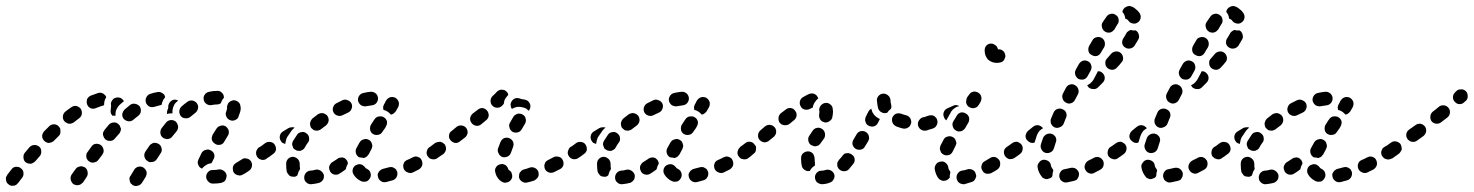

<svg xmlns="http://www.w3.org/2000/svg" viewBox="-36 -583 4898 638"><path d="M451 -12Q450 -16 447 -20Q444 -24 441 -26Q433 -31 424 -29Q415 -27 410 -19L398 1Q395 4 394 9Q394 13 395 18Q396 22 398 26Q401 29 405 32Q413 37 422 34Q431 32 436 24L448 5Q450 1 451 -3Q452 -8 451 -12ZM42 -9Q41 -19 33 -24Q30 -27 26 -28Q21 -29 17 -29Q12 -28 8 -26Q5 -24 2 -20Q-5 -11 -12 -2Q-12 -2 -12 -1Q-18 6 -16 15Q-15 25 -7 30Q-4 33 1 34Q5 35 9 34Q14 34 18 31Q21 29 24 25Q24 25 25 24Q31 16 38 7Q43 0 42 -9ZM246 -27Q242 -29 238 -30Q234 -31 229 -30Q225 -29 221 -27Q217 -24 215 -21L202 -3Q197 5 199 14Q201 23 208 29Q212 31 216 32Q221 33 225 32Q230 31 233 29Q237 26 240 23L252 5Q257 -3 255 -12Q254 -21 246 -27ZM706 22Q710 20 713 16Q715 12 716 8Q717 4 717 -1Q715 -10 708 -15Q700 -21 691 -20Q682 -18 673 -18H672Q667 -18 663 -17Q659 -15 656 -12Q653 -9 651 -5Q649 0 649 4Q649 13 656 20Q662 27 671 27H673Q686 27 698 25Q702 24 706 22ZM798 -47Q796 -50 792 -53Q788 -56 784 -56Q780 -57 775 -57Q771 -56 767 -53Q757 -47 749 -42Q745 -40 742 -36Q739 -33 738 -28Q737 -24 738 -19Q738 -15 740 -11Q745 -3 754 -1Q763 2 771 -3Q781 -8 792 -16Q799 -21 801 -30Q803 -39 798 -47ZM623 -52Q627 -61 634 -75Q639 -83 648 -85Q657 -88 665 -83Q673 -79 676 -70Q678 -61 673 -53Q670 -46 667 -41Q661 -40 655 -38Q647 -34 640 -28Q637 -25 635 -22Q635 -22 635 -22Q635 -22 635 -23Q626 -26 623 -35Q619 -43 623 -52ZM94 -96Q90 -99 86 -100Q82 -102 77 -101Q73 -101 69 -99Q65 -97 62 -94Q54 -85 47 -76Q41 -69 42 -60Q42 -50 49 -44Q53 -41 57 -40Q61 -39 66 -39Q70 -39 74 -42Q78 -44 81 -47Q89 -56 96 -64Q102 -71 101 -81Q101 -90 94 -96ZM308 -86Q307 -91 305 -94Q303 -98 299 -101Q292 -106 282 -105Q273 -104 268 -96Q261 -87 255 -78Q252 -75 251 -70Q250 -66 251 -61Q251 -57 254 -53Q256 -49 260 -47Q263 -44 268 -43Q272 -42 276 -43Q281 -44 285 -46Q288 -48 291 -52Q298 -61 304 -69Q306 -73 308 -77Q309 -82 308 -86ZM491 -105Q487 -107 483 -108Q478 -109 474 -108Q470 -107 466 -104Q462 -102 460 -98L447 -79Q442 -71 444 -62Q446 -53 454 -48Q458 -45 462 -44Q466 -44 471 -45Q475 -45 479 -48Q483 -51 485 -54L498 -74Q503 -81 501 -90Q499 -100 491 -105ZM859 -90Q857 -94 853 -96Q849 -98 845 -99Q840 -100 836 -99Q832 -98 828 -95L824 -93Q817 -87 815 -78Q814 -69 819 -61Q822 -58 825 -55Q829 -53 833 -52Q838 -51 842 -52Q847 -53 850 -56L854 -59Q862 -64 863 -73Q865 -82 859 -90ZM668 -119Q669 -114 672 -111Q675 -107 679 -105Q686 -100 696 -102Q705 -104 709 -112L721 -132Q724 -136 724 -140Q725 -144 724 -149Q723 -153 720 -157Q718 -160 714 -163Q706 -168 697 -165Q688 -163 683 -155L671 -136Q669 -132 668 -127Q667 -123 668 -119ZM165 -147Q165 -151 164 -156Q162 -160 159 -163Q153 -170 143 -170Q134 -170 127 -163Q119 -155 111 -147Q107 -143 106 -139Q104 -135 104 -131Q104 -126 106 -122Q108 -118 111 -115Q114 -112 118 -110Q122 -108 127 -108Q131 -109 135 -110Q140 -112 143 -115Q151 -123 159 -131Q162 -134 164 -138Q165 -143 165 -147ZM366 -155Q365 -159 363 -163Q362 -167 358 -170Q351 -177 342 -176Q333 -176 326 -169Q319 -161 312 -152Q309 -148 307 -144Q306 -140 306 -135Q307 -131 309 -127Q311 -123 314 -120Q321 -114 331 -115Q340 -115 346 -123Q353 -131 360 -139Q363 -142 364 -146Q366 -150 366 -155ZM556 -164Q555 -168 553 -172Q551 -176 548 -179Q540 -185 531 -184Q522 -183 516 -176Q509 -167 501 -157Q496 -150 497 -140Q498 -131 506 -125Q509 -123 513 -122Q518 -120 522 -121Q527 -122 531 -124Q534 -126 537 -130Q544 -139 551 -147Q554 -151 555 -155Q556 -159 556 -164ZM232 -222Q226 -229 217 -231Q208 -232 200 -226Q191 -220 181 -212Q174 -206 173 -197Q172 -187 178 -180Q181 -177 185 -175Q189 -172 193 -172Q198 -171 202 -173Q206 -174 210 -177Q219 -184 227 -190Q235 -196 236 -205Q237 -214 232 -222ZM428 -230Q425 -233 421 -235Q417 -238 413 -238Q408 -239 404 -238Q400 -237 396 -234Q387 -227 378 -219Q375 -216 373 -212Q371 -208 370 -204Q370 -200 371 -195Q373 -191 375 -188Q382 -181 391 -180Q400 -179 407 -185Q415 -192 423 -198Q431 -204 432 -213Q433 -222 428 -230ZM716 -213Q712 -205 716 -196Q720 -187 728 -184Q732 -182 737 -182Q741 -182 745 -184Q750 -186 753 -189Q756 -192 757 -197Q760 -204 762 -211Q764 -218 764 -225Q764 -227 763 -229Q763 -238 756 -244Q749 -250 739 -250Q735 -249 731 -247Q727 -245 724 -242Q721 -239 720 -234Q718 -230 718 -226Q719 -225 719 -225Q719 -223 718 -220Q717 -217 716 -213ZM622 -223Q623 -227 622 -232Q621 -236 618 -240Q613 -247 603 -249Q594 -250 587 -245Q577 -238 567 -229Q564 -226 562 -222Q560 -218 560 -214Q559 -209 561 -205Q562 -201 565 -197Q571 -190 580 -190Q590 -189 597 -195Q605 -202 613 -208Q617 -211 619 -215Q621 -218 622 -223ZM332 -208Q331 -214 332 -219Q333 -225 333 -229Q333 -231 333 -233Q332 -238 333 -242Q334 -246 337 -250Q340 -254 343 -256Q347 -258 352 -259Q359 -260 366 -257Q372 -253 376 -247Q370 -242 363 -236Q357 -231 353 -223Q348 -215 348 -206Q347 -202 348 -198Q344 -199 341 -199Q339 -198 338 -198Q334 -202 332 -208ZM519 -210Q519 -213 520 -216Q522 -221 523 -224Q523 -225 523 -226Q523 -226 523 -227Q523 -227 523 -228Q523 -237 529 -244Q535 -251 544 -252Q547 -252 550 -251Q553 -251 556 -249Q554 -248 553 -246Q546 -241 542 -233Q538 -225 537 -215Q537 -211 537 -206Q533 -207 529 -206Q524 -206 519 -204Q519 -207 519 -210ZM290 -274Q278 -270 265 -265Q261 -263 258 -260Q255 -257 253 -253Q252 -248 252 -244Q252 -240 254 -235Q257 -227 266 -223Q275 -220 283 -224Q293 -228 302 -231Q304 -231 307 -232Q309 -234 310 -235Q310 -241 311 -246Q313 -254 317 -260Q316 -264 313 -267Q310 -270 307 -272Q303 -274 298 -275Q294 -275 290 -274ZM513 -260Q512 -264 510 -268Q508 -271 504 -273Q500 -276 496 -277Q492 -278 487 -277Q475 -275 463 -271Q454 -268 450 -259Q446 -251 449 -242Q450 -238 453 -235Q456 -231 460 -229Q464 -227 469 -227Q473 -227 477 -228Q486 -231 495 -233Q497 -233 498 -234Q500 -234 501 -235Q502 -239 503 -243Q506 -252 512 -259Q512 -259 513 -260ZM708 -258Q708 -259 708 -259Q708 -259 708 -260Q708 -269 701 -275Q695 -282 685 -281Q672 -281 659 -278Q649 -276 644 -268Q639 -261 641 -251Q643 -242 651 -237Q659 -232 668 -234Q677 -236 687 -236Q690 -237 692 -237Q695 -238 698 -240Q698 -240 698 -241Q701 -250 707 -257Q708 -258 708 -258Z M1037 15Q1040 11 1040 6Q1041 2 1040 -2Q1037 -11 1029 -16Q1021 -21 1012 -19Q1003 -16 995 -16Q986 -15 980 -8Q974 0 975 9Q975 13 977 17Q979 21 983 24Q986 27 990 28Q995 30 999 29Q1011 28 1023 25Q1028 24 1031 21Q1035 18 1037 15ZM1284 -12Q1282 -16 1280 -20Q1277 -23 1273 -25Q1269 -28 1264 -28Q1260 -28 1256 -27Q1246 -24 1237 -22Q1232 -21 1229 -18Q1225 -16 1223 -12Q1220 -8 1219 -4Q1219 1 1220 5Q1222 14 1230 19Q1237 24 1247 22Q1257 19 1269 16Q1278 13 1282 5Q1286 -3 1284 -12ZM1173 21Q1177 21 1182 20Q1186 18 1189 15Q1192 12 1194 8Q1198 0 1195 -9Q1192 -18 1183 -22Q1179 -24 1177 -27Q1175 -30 1171 -33Q1167 -36 1163 -37Q1159 -38 1154 -37Q1150 -36 1146 -34Q1138 -29 1136 -20Q1134 -11 1139 -3Q1143 4 1150 10Q1157 16 1164 19Q1169 21 1173 21ZM928 2Q924 0 922 -4Q919 -7 917 -12Q915 -22 915 -34Q915 -37 915 -40Q915 -49 922 -56Q929 -62 938 -62Q947 -61 954 -54Q960 -47 960 -38Q960 -36 960 -34Q960 -28 961 -24Q961 -23 961 -22Q961 -22 961 -21Q956 -14 954 -6Q953 -3 952 0Q951 1 949 2Q947 3 945 4Q941 5 937 4Q932 4 928 2ZM1075 -3Q1066 -5 1061 -13Q1059 -17 1058 -21Q1057 -26 1058 -30Q1059 -34 1062 -38Q1064 -42 1068 -44Q1076 -49 1085 -55Q1088 -58 1093 -59Q1097 -60 1101 -60Q1106 -59 1110 -57Q1113 -54 1116 -51Q1118 -48 1119 -45Q1120 -42 1120 -39Q1116 -33 1114 -25Q1114 -23 1113 -21Q1113 -20 1112 -20Q1112 -20 1111 -19Q1102 -12 1092 -6Q1085 -1 1075 -3ZM1365 -51Q1363 -55 1360 -58Q1356 -60 1352 -62Q1348 -63 1343 -63Q1339 -62 1335 -60Q1326 -55 1316 -51Q1312 -49 1309 -46Q1306 -43 1305 -38Q1303 -34 1304 -30Q1304 -25 1306 -21Q1310 -13 1319 -10Q1327 -6 1336 -10Q1346 -15 1356 -20Q1364 -25 1367 -34Q1369 -42 1365 -51ZM1428 -73Q1429 -78 1428 -82Q1427 -86 1424 -90Q1419 -98 1410 -99Q1401 -101 1393 -95L1391 -94Q1388 -92 1385 -88Q1383 -84 1382 -80Q1381 -75 1382 -71Q1383 -66 1386 -63Q1391 -55 1400 -54Q1409 -52 1417 -57L1419 -59Q1423 -61 1425 -65Q1427 -69 1428 -73ZM859 -62 871 -71Q879 -76 881 -85Q882 -94 877 -102Q872 -110 863 -111Q854 -113 846 -108L834 -99L828 -95Q821 -90 819 -81Q817 -72 823 -64Q825 -60 829 -58Q833 -56 837 -55Q841 -54 846 -55Q850 -56 854 -59ZM1148 -90Q1153 -99 1159 -110Q1164 -118 1173 -120Q1182 -123 1190 -118Q1194 -116 1197 -112Q1199 -109 1200 -104Q1202 -100 1201 -96Q1200 -91 1198 -87Q1193 -78 1189 -70Q1186 -66 1183 -63Q1180 -60 1175 -59Q1174 -58 1173 -58Q1172 -58 1171 -58Q1170 -58 1168 -59Q1163 -60 1159 -60Q1159 -60 1158 -60Q1158 -60 1158 -60Q1150 -64 1147 -73Q1144 -82 1148 -90ZM936 -98Q937 -94 939 -90Q942 -87 946 -85Q950 -82 954 -82Q959 -81 963 -82Q967 -84 971 -86Q975 -89 977 -93Q981 -101 987 -109Q990 -112 991 -117Q992 -121 991 -125Q991 -130 988 -134Q986 -137 982 -140Q975 -146 966 -144Q956 -143 951 -135Q944 -125 938 -115Q936 -112 935 -107Q934 -103 936 -98ZM933 -160Q927 -160 922 -157L904 -146Q896 -141 894 -132Q892 -123 897 -115Q899 -111 903 -108Q907 -106 911 -105Q911 -105 912 -105Q912 -105 912 -105Q912 -108 913 -111Q914 -119 918 -127Q925 -138 933 -149Q937 -154 943 -159Q938 -161 933 -160ZM1206 -183 1197 -169Q1194 -165 1194 -161Q1193 -157 1194 -152Q1194 -148 1197 -144Q1199 -140 1203 -138Q1211 -133 1220 -135Q1229 -136 1234 -144L1244 -158L1246 -162Q1251 -170 1250 -179Q1248 -188 1240 -193Q1236 -196 1232 -196Q1227 -197 1223 -196Q1219 -196 1215 -193Q1211 -191 1209 -187ZM994 -173Q994 -169 995 -165Q996 -160 999 -157Q1002 -154 1006 -151Q1010 -149 1015 -149Q1019 -148 1023 -150Q1028 -151 1031 -154Q1039 -160 1047 -166Q1054 -172 1056 -181Q1057 -190 1052 -198Q1046 -205 1037 -207Q1028 -208 1020 -203Q1011 -196 1002 -189Q999 -186 997 -182Q995 -178 994 -173ZM1072 -210Q1076 -202 1085 -199Q1094 -196 1102 -200Q1112 -205 1121 -209Q1129 -213 1132 -221Q1136 -230 1132 -239Q1128 -247 1119 -250Q1111 -254 1102 -250Q1092 -245 1082 -240Q1074 -236 1071 -227Q1068 -218 1072 -210ZM1244 -243Q1244 -244 1244 -244L1247 -249Q1252 -257 1261 -260Q1270 -262 1278 -258Q1286 -253 1289 -244Q1291 -235 1287 -227Q1283 -220 1279 -213Q1276 -209 1272 -206Q1268 -203 1263 -202Q1258 -208 1252 -212Q1246 -216 1238 -218Q1237 -223 1237 -227Q1238 -232 1240 -236Q1242 -240 1244 -243Q1244 -243 1244 -243ZM1154 -247Q1155 -243 1158 -239Q1161 -235 1164 -233Q1168 -231 1173 -230Q1177 -229 1181 -230Q1191 -232 1200 -233Q1209 -234 1215 -241Q1221 -249 1220 -258Q1219 -267 1212 -273Q1204 -279 1195 -278Q1184 -277 1171 -274Q1162 -272 1157 -264Q1152 -256 1154 -247Z M1752 5Q1754 1 1754 -3Q1754 -8 1753 -12Q1750 -21 1741 -25Q1733 -29 1724 -26Q1714 -22 1705 -20Q1701 -19 1697 -16Q1694 -13 1691 -9Q1689 -6 1689 -1Q1688 3 1689 8Q1692 17 1700 21Q1708 26 1717 23Q1727 21 1739 17Q1743 15 1746 12Q1750 9 1752 5ZM1632 21Q1623 16 1618 8Q1612 0 1610 -10Q1607 -19 1612 -27Q1617 -35 1626 -37Q1630 -38 1635 -38Q1639 -37 1643 -35Q1647 -32 1649 -29Q1652 -25 1653 -21Q1654 -19 1654 -19Q1655 -18 1655 -18Q1660 -15 1663 -11Q1665 -6 1666 -1Q1666 2 1666 4Q1666 7 1665 9Q1664 11 1663 13Q1658 21 1649 23Q1640 26 1632 21ZM1834 -51Q1832 -55 1829 -58Q1825 -61 1821 -62Q1817 -63 1812 -63Q1808 -63 1804 -61Q1795 -56 1785 -51Q1781 -49 1778 -46Q1775 -43 1774 -38Q1772 -34 1773 -30Q1773 -25 1775 -21Q1779 -13 1788 -10Q1796 -7 1805 -11Q1815 -16 1825 -21Q1833 -25 1836 -34Q1838 -43 1834 -51ZM1896 -73Q1897 -78 1896 -82Q1895 -86 1892 -90Q1887 -98 1878 -99Q1869 -101 1861 -95H1860Q1856 -92 1854 -88Q1852 -84 1851 -80Q1850 -76 1851 -71Q1852 -67 1855 -63Q1860 -56 1869 -54Q1879 -53 1886 -58L1887 -59Q1891 -61 1893 -65Q1895 -69 1896 -73ZM1442 -103Q1439 -106 1435 -109Q1431 -111 1427 -112Q1423 -112 1418 -111Q1414 -110 1410 -108Q1401 -101 1393 -95Q1386 -90 1384 -81Q1382 -72 1388 -64Q1390 -60 1394 -58Q1398 -56 1402 -55Q1406 -54 1411 -55Q1415 -56 1419 -59Q1427 -64 1437 -71Q1444 -77 1446 -86Q1447 -95 1442 -103ZM1634 -61Q1642 -59 1651 -63Q1659 -67 1662 -76Q1665 -85 1669 -95Q1672 -103 1669 -112Q1665 -120 1656 -124Q1648 -127 1639 -124Q1631 -120 1627 -111Q1623 -100 1619 -90Q1616 -81 1621 -73Q1625 -64 1634 -61ZM1518 -141Q1518 -146 1517 -150Q1516 -154 1513 -158Q1507 -165 1498 -166Q1489 -167 1482 -162L1465 -148Q1457 -143 1456 -133Q1455 -124 1461 -117Q1467 -110 1476 -108Q1485 -107 1492 -113L1509 -126Q1513 -129 1515 -133Q1517 -137 1518 -141ZM1667 -145Q1675 -141 1684 -143Q1693 -145 1698 -154Q1703 -162 1708 -171Q1713 -179 1711 -188Q1709 -198 1701 -202Q1697 -205 1693 -205Q1688 -206 1684 -205Q1680 -204 1676 -201Q1672 -199 1670 -195Q1664 -185 1659 -176Q1654 -168 1657 -159Q1659 -150 1667 -145ZM1582 -216Q1576 -223 1567 -224Q1558 -224 1551 -218L1534 -205Q1527 -198 1526 -189Q1526 -180 1532 -173Q1538 -166 1547 -165Q1556 -164 1563 -170L1580 -184Q1587 -190 1588 -199Q1588 -209 1582 -216ZM1662 -242Q1665 -250 1673 -255Q1681 -259 1690 -256Q1698 -253 1708 -252Q1712 -251 1716 -249Q1720 -246 1722 -243Q1725 -239 1726 -235Q1727 -230 1726 -226Q1726 -223 1724 -220Q1723 -217 1721 -215Q1717 -219 1713 -222Q1705 -226 1697 -227Q1688 -229 1679 -227Q1671 -225 1665 -221Q1665 -222 1664 -223Q1664 -224 1663 -224Q1661 -228 1661 -233Q1660 -237 1662 -242ZM1600 -232Q1594 -238 1594 -248Q1594 -257 1601 -264Q1609 -271 1615 -278Q1618 -281 1622 -283Q1626 -285 1631 -285Q1635 -285 1639 -284Q1644 -282 1647 -279Q1649 -277 1651 -274Q1652 -271 1653 -268Q1651 -266 1649 -263Q1643 -257 1640 -249Q1639 -243 1638 -238Q1635 -235 1632 -231Q1625 -225 1616 -225Q1607 -225 1600 -232Z M2070 15Q2073 11 2073 6Q2074 2 2073 -2Q2070 -11 2062 -16Q2054 -21 2045 -19Q2036 -16 2028 -16Q2019 -15 2013 -8Q2007 0 2008 9Q2008 13 2010 17Q2012 21 2016 24Q2019 27 2023 28Q2028 30 2032 29Q2044 28 2056 25Q2061 24 2064 21Q2068 18 2070 15ZM2317 -12Q2315 -16 2313 -20Q2310 -23 2306 -25Q2302 -28 2297 -28Q2293 -28 2289 -27Q2279 -24 2270 -22Q2265 -21 2262 -18Q2258 -16 2256 -12Q2253 -8 2252 -4Q2252 1 2253 5Q2255 14 2263 19Q2270 24 2280 22Q2290 19 2302 16Q2311 13 2315 5Q2319 -3 2317 -12ZM2206 21Q2210 21 2215 20Q2219 18 2222 15Q2225 12 2227 8Q2231 0 2228 -9Q2225 -18 2216 -22Q2212 -24 2210 -27Q2208 -30 2204 -33Q2200 -36 2196 -37Q2192 -38 2187 -37Q2183 -36 2179 -34Q2171 -29 2169 -20Q2167 -11 2172 -3Q2176 4 2183 10Q2190 16 2197 19Q2202 21 2206 21ZM1961 2Q1957 0 1955 -4Q1952 -7 1950 -12Q1948 -22 1948 -34Q1948 -37 1948 -40Q1948 -49 1955 -56Q1962 -62 1971 -62Q1980 -61 1987 -54Q1993 -47 1993 -38Q1993 -36 1993 -34Q1993 -28 1994 -24Q1994 -23 1994 -22Q1994 -22 1994 -21Q1989 -14 1987 -6Q1986 -3 1985 0Q1984 1 1982 2Q1980 3 1978 4Q1974 5 1970 4Q1965 4 1961 2ZM2108 -3Q2099 -5 2094 -13Q2092 -17 2091 -21Q2090 -26 2091 -30Q2092 -34 2095 -38Q2097 -42 2101 -44Q2109 -49 2118 -55Q2121 -58 2126 -59Q2130 -60 2134 -60Q2139 -59 2143 -57Q2146 -54 2149 -51Q2151 -48 2152 -45Q2153 -42 2153 -39Q2149 -33 2147 -25Q2147 -23 2146 -21Q2146 -20 2145 -20Q2145 -20 2144 -19Q2135 -12 2125 -6Q2118 -1 2108 -3ZM2398 -51Q2396 -55 2393 -58Q2389 -60 2385 -62Q2381 -63 2376 -63Q2372 -62 2368 -60Q2359 -55 2349 -51Q2345 -49 2342 -46Q2339 -43 2338 -38Q2336 -34 2337 -30Q2337 -25 2339 -21Q2343 -13 2352 -10Q2360 -6 2369 -10Q2379 -15 2389 -20Q2397 -25 2400 -34Q2402 -42 2398 -51ZM2461 -73Q2462 -78 2461 -82Q2460 -86 2457 -90Q2452 -98 2443 -99Q2434 -101 2426 -95L2424 -94Q2421 -92 2418 -88Q2416 -84 2415 -80Q2414 -75 2415 -71Q2416 -66 2419 -63Q2424 -55 2433 -54Q2442 -52 2450 -57L2452 -59Q2456 -61 2458 -65Q2460 -69 2461 -73ZM1892 -62 1904 -71Q1912 -76 1914 -85Q1915 -94 1910 -102Q1905 -110 1896 -111Q1887 -113 1879 -108L1867 -99L1861 -95Q1854 -90 1852 -81Q1850 -72 1856 -64Q1858 -60 1862 -58Q1866 -56 1870 -55Q1874 -54 1879 -55Q1883 -56 1887 -59ZM2181 -90Q2186 -99 2192 -110Q2197 -118 2206 -120Q2215 -123 2223 -118Q2227 -116 2230 -112Q2232 -109 2233 -104Q2235 -100 2234 -96Q2233 -91 2231 -87Q2226 -78 2222 -70Q2219 -66 2216 -63Q2213 -60 2208 -59Q2207 -58 2206 -58Q2205 -58 2204 -58Q2203 -58 2201 -59Q2196 -60 2192 -60Q2192 -60 2191 -60Q2191 -60 2191 -60Q2183 -64 2180 -73Q2177 -82 2181 -90ZM1969 -98Q1970 -94 1972 -90Q1975 -87 1979 -85Q1983 -82 1987 -82Q1992 -81 1996 -82Q2000 -84 2004 -86Q2008 -89 2010 -93Q2014 -101 2020 -109Q2023 -112 2024 -117Q2025 -121 2024 -125Q2024 -130 2021 -134Q2019 -137 2015 -140Q2008 -146 1999 -144Q1989 -143 1984 -135Q1977 -125 1971 -115Q1969 -112 1968 -107Q1967 -103 1969 -98ZM1966 -160Q1960 -160 1955 -157L1937 -146Q1929 -141 1927 -132Q1925 -123 1930 -115Q1932 -111 1936 -108Q1940 -106 1944 -105Q1944 -105 1945 -105Q1945 -105 1945 -105Q1945 -108 1946 -111Q1947 -119 1951 -127Q1958 -138 1966 -149Q1970 -154 1976 -159Q1971 -161 1966 -160ZM2239 -183 2230 -169Q2227 -165 2227 -161Q2226 -157 2227 -152Q2227 -148 2230 -144Q2232 -140 2236 -138Q2244 -133 2253 -135Q2262 -136 2267 -144L2277 -158L2279 -162Q2284 -170 2283 -179Q2281 -188 2273 -193Q2269 -196 2265 -196Q2260 -197 2256 -196Q2252 -196 2248 -193Q2244 -191 2242 -187ZM2027 -173Q2027 -169 2028 -165Q2029 -160 2032 -157Q2035 -154 2039 -151Q2043 -149 2048 -149Q2052 -148 2056 -150Q2061 -151 2064 -154Q2072 -160 2080 -166Q2087 -172 2089 -181Q2090 -190 2085 -198Q2079 -205 2070 -207Q2061 -208 2053 -203Q2044 -196 2035 -189Q2032 -186 2030 -182Q2028 -178 2027 -173ZM2105 -210Q2109 -202 2118 -199Q2127 -196 2135 -200Q2145 -205 2154 -209Q2162 -213 2165 -221Q2169 -230 2165 -239Q2161 -247 2152 -250Q2144 -254 2135 -250Q2125 -245 2115 -240Q2107 -236 2104 -227Q2101 -218 2105 -210ZM2277 -243Q2277 -244 2277 -244L2280 -249Q2285 -257 2294 -260Q2303 -262 2311 -258Q2319 -253 2322 -244Q2324 -235 2320 -227Q2316 -220 2312 -213Q2309 -209 2305 -206Q2301 -203 2296 -202Q2291 -208 2285 -212Q2279 -216 2271 -218Q2270 -223 2270 -227Q2271 -232 2273 -236Q2275 -240 2277 -243Q2277 -243 2277 -243ZM2187 -247Q2188 -243 2191 -239Q2194 -235 2197 -233Q2201 -231 2206 -230Q2210 -229 2214 -230Q2224 -232 2233 -233Q2242 -234 2248 -241Q2254 -249 2253 -258Q2252 -267 2245 -273Q2237 -279 2228 -278Q2217 -277 2204 -274Q2195 -272 2190 -264Q2185 -256 2187 -247Z M2734 13Q2739 5 2736 -4Q2735 -5 2735 -5Q2735 -6 2735 -7Q2732 -10 2730 -13Q2728 -15 2727 -15Q2726 -16 2724 -17Q2720 -19 2716 -19Q2711 -20 2707 -18Q2701 -16 2696 -16Q2696 -16 2695 -16Q2691 -16 2687 -15Q2682 -13 2679 -10Q2676 -7 2674 -3Q2672 1 2672 5Q2672 15 2678 22Q2685 28 2694 29Q2695 29 2696 29Q2708 29 2721 24Q2730 21 2734 13ZM2795 -69Q2792 -72 2787 -73Q2783 -75 2779 -74Q2774 -74 2770 -72Q2766 -69 2764 -66Q2758 -58 2752 -52Q2749 -48 2747 -44Q2746 -40 2746 -35Q2746 -31 2748 -27Q2750 -23 2753 -20Q2760 -14 2769 -14Q2779 -14 2785 -21Q2792 -29 2799 -38Q2805 -45 2804 -54Q2803 -64 2795 -69ZM2637 -19Q2634 -21 2631 -25Q2629 -28 2628 -33Q2626 -43 2626 -54Q2626 -56 2626 -58Q2626 -68 2633 -74Q2640 -80 2649 -80Q2654 -80 2658 -78Q2662 -76 2665 -73Q2668 -69 2669 -65Q2671 -61 2671 -56Q2671 -55 2671 -54Q2671 -47 2672 -42Q2672 -39 2672 -37Q2672 -35 2672 -33Q2667 -30 2664 -27Q2658 -22 2655 -15Q2655 -15 2655 -15Q2654 -15 2654 -15Q2650 -14 2645 -15Q2641 -16 2637 -19ZM2476 -87Q2477 -91 2476 -96Q2474 -100 2471 -103Q2466 -111 2456 -112Q2447 -113 2440 -107Q2430 -99 2425 -96Q2422 -93 2419 -89Q2417 -86 2416 -81Q2415 -77 2416 -73Q2417 -68 2419 -64Q2425 -57 2434 -55Q2443 -53 2451 -58Q2457 -62 2468 -72Q2472 -75 2474 -78Q2476 -82 2476 -87ZM2851 -131Q2850 -136 2847 -139Q2844 -143 2840 -145Q2832 -149 2823 -147Q2814 -144 2810 -136Q2805 -127 2800 -119Q2795 -111 2797 -102Q2800 -93 2808 -88Q2816 -84 2825 -86Q2834 -88 2838 -96Q2843 -105 2849 -114Q2851 -118 2852 -122Q2852 -127 2851 -131ZM2654 -133Q2659 -140 2664 -148Q2669 -156 2678 -158Q2687 -160 2695 -155Q2703 -150 2705 -141Q2707 -132 2703 -124Q2697 -115 2690 -106Q2688 -103 2684 -100Q2680 -98 2675 -97Q2674 -97 2672 -97Q2671 -97 2669 -97Q2668 -98 2667 -98Q2663 -100 2659 -101Q2659 -101 2659 -101Q2659 -101 2659 -101Q2651 -107 2650 -116Q2648 -125 2654 -133ZM2543 -144Q2544 -148 2542 -153Q2541 -157 2538 -160Q2532 -167 2523 -168Q2514 -169 2506 -163L2491 -150Q2484 -144 2483 -135Q2482 -125 2488 -118Q2495 -111 2504 -110Q2513 -110 2520 -116L2536 -129Q2539 -132 2541 -136Q2543 -139 2543 -144ZM3059 -171Q3060 -180 3053 -187Q3046 -193 3037 -193V-194Q3027 -194 3021 -187Q3014 -180 3014 -171Q3014 -162 3021 -155Q3027 -149 3037 -149Q3046 -148 3053 -155Q3059 -162 3059 -171ZM2964 -156Q2952 -159 2942 -163Q2938 -165 2935 -168Q2931 -171 2930 -175Q2928 -179 2928 -184Q2928 -188 2929 -192Q2933 -201 2941 -205Q2950 -208 2959 -205Q2966 -202 2975 -200Q2983 -198 2988 -191Q2992 -185 2992 -177Q2992 -176 2992 -175Q2992 -174 2992 -174Q2991 -173 2991 -173Q2989 -163 2981 -159Q2973 -154 2964 -156ZM2883 -190Q2885 -188 2888 -188L2881 -174Q2877 -166 2868 -163Q2859 -161 2851 -165Q2847 -167 2844 -170Q2841 -174 2840 -178Q2838 -182 2839 -187Q2839 -191 2841 -195L2850 -213Q2852 -216 2854 -218Q2856 -220 2859 -222Q2860 -219 2861 -216Q2863 -208 2869 -201Q2875 -194 2883 -190ZM2606 -215Q2601 -223 2591 -224Q2582 -225 2575 -219L2559 -207Q2552 -201 2551 -192Q2550 -182 2555 -175Q2561 -168 2570 -167Q2580 -166 2587 -171L2603 -184Q2610 -190 2611 -199Q2612 -208 2606 -215ZM2686 -217Q2686 -226 2692 -233Q2698 -240 2707 -241Q2716 -242 2723 -236Q2731 -230 2731 -221Q2732 -217 2732 -213Q2732 -204 2730 -195Q2729 -186 2721 -181Q2714 -175 2704 -176Q2704 -177 2704 -177Q2703 -177 2703 -177Q2700 -178 2697 -179Q2691 -182 2688 -189Q2685 -195 2686 -202Q2687 -208 2687 -213Q2687 -215 2686 -217ZM2882 -223Q2879 -235 2878 -248Q2877 -257 2883 -264Q2889 -271 2899 -272Q2908 -272 2915 -266Q2922 -260 2923 -251Q2923 -243 2925 -236Q2926 -233 2926 -229Q2926 -224 2924 -221Q2921 -218 2917 -215Q2915 -212 2913 -209Q2912 -209 2912 -209Q2911 -208 2911 -208Q2902 -205 2893 -210Q2885 -214 2882 -223ZM2625 -229Q2620 -237 2622 -246Q2624 -255 2632 -260Q2644 -267 2653 -271Q2662 -274 2670 -271Q2679 -267 2682 -258Q2683 -258 2683 -257Q2683 -256 2683 -256Q2678 -252 2675 -248Q2669 -241 2666 -232Q2665 -229 2665 -226Q2660 -224 2655 -221Q2647 -217 2638 -219Q2629 -221 2625 -229Z M3205 11Q3207 7 3208 3Q3208 -2 3206 -6Q3205 -10 3202 -14Q3199 -17 3195 -19Q3191 -21 3187 -21Q3182 -22 3178 -20Q3169 -17 3160 -16Q3151 -14 3146 -6Q3141 2 3143 11Q3145 20 3152 25Q3160 30 3169 29Q3180 26 3192 22Q3196 21 3200 18Q3203 15 3205 11ZM3097 18Q3093 17 3089 15Q3085 13 3082 9Q3073 -3 3070 -21Q3069 -30 3075 -38Q3080 -45 3090 -46Q3099 -48 3106 -42Q3114 -36 3115 -27Q3116 -21 3118 -18Q3120 -16 3121 -14Q3122 -11 3122 -9Q3121 -5 3120 -1Q3120 3 3120 7Q3119 9 3117 10Q3116 12 3114 13Q3111 16 3106 17Q3102 18 3097 18ZM3285 -50Q3280 -58 3271 -61Q3262 -63 3254 -58Q3245 -52 3236 -47Q3228 -43 3226 -34Q3223 -25 3228 -17Q3230 -13 3233 -10Q3237 -7 3241 -6Q3246 -5 3250 -6Q3255 -6 3258 -8Q3268 -13 3277 -19Q3285 -24 3287 -33Q3289 -43 3285 -50ZM3341 -90Q3339 -94 3335 -96Q3331 -98 3327 -99Q3323 -100 3318 -99Q3314 -98 3310 -95Q3302 -90 3300 -81Q3299 -71 3304 -64Q3307 -60 3310 -58Q3314 -55 3319 -54Q3323 -54 3327 -55Q3332 -56 3335 -58L3336 -59Q3344 -64 3345 -73Q3347 -82 3341 -90ZM3089 -82Q3087 -86 3087 -90Q3088 -95 3089 -99Q3094 -108 3099 -118Q3103 -127 3112 -129Q3121 -132 3129 -128Q3133 -126 3136 -123Q3139 -119 3140 -115Q3142 -111 3142 -106Q3141 -102 3139 -98Q3134 -88 3130 -80Q3127 -73 3120 -69Q3113 -66 3106 -67Q3105 -67 3103 -68Q3103 -68 3102 -68Q3102 -68 3101 -68Q3101 -69 3100 -69Q3096 -71 3093 -74Q3090 -77 3089 -82ZM3141 -149Q3144 -147 3149 -146Q3153 -146 3158 -147Q3162 -148 3165 -151Q3169 -154 3171 -157L3182 -176Q3186 -184 3184 -193Q3181 -202 3173 -206Q3165 -211 3156 -209Q3147 -206 3143 -198L3132 -180Q3127 -172 3130 -163Q3132 -154 3141 -149ZM3078 -185Q3077 -189 3074 -192Q3071 -196 3067 -198Q3063 -200 3059 -200Q3054 -200 3050 -199Q3040 -196 3030 -192Q3026 -191 3023 -188Q3019 -185 3017 -181Q3015 -177 3015 -173Q3014 -168 3016 -164Q3018 -155 3027 -151Q3035 -147 3044 -150Q3054 -153 3064 -156Q3073 -159 3077 -168Q3081 -176 3078 -185ZM3150 -230Q3151 -230 3151 -231Q3147 -233 3141 -234Q3135 -234 3130 -231Q3122 -227 3112 -223Q3103 -219 3100 -210Q3097 -202 3101 -193Q3102 -190 3104 -187Q3106 -185 3109 -183Q3110 -187 3113 -191L3123 -209Q3127 -217 3134 -222Q3141 -228 3150 -230ZM3181 -264Q3182 -266 3183 -267L3184 -268Q3188 -275 3196 -278Q3205 -280 3213 -276Q3221 -272 3224 -264Q3227 -255 3223 -246Q3222 -244 3221 -242L3216 -234Q3211 -226 3202 -224Q3193 -222 3185 -227Q3179 -230 3176 -237Q3173 -244 3175 -250Q3175 -254 3177 -258Q3178 -261 3181 -264ZM3303 -405Q3305 -400 3305 -396Q3304 -391 3302 -387Q3301 -383 3297 -380Q3294 -377 3290 -376Q3283 -374 3276 -374Q3268 -374 3260 -377Q3253 -380 3247 -385Q3242 -391 3239 -398Q3236 -406 3236 -414Q3236 -416 3236 -417Q3236 -426 3243 -433Q3250 -439 3260 -438Q3264 -438 3268 -435Q3272 -433 3275 -430Q3277 -428 3278 -425Q3280 -422 3280 -419Q3288 -420 3294 -416Q3301 -412 3303 -405Z M3546 8Q3549 4 3549 0Q3550 -5 3549 -9Q3546 -18 3538 -23Q3530 -27 3521 -25Q3512 -23 3503 -21Q3493 -20 3488 -12Q3483 -5 3484 5Q3485 9 3487 13Q3489 17 3493 19Q3497 22 3501 23Q3505 24 3510 23Q3521 21 3533 18Q3537 17 3541 15Q3544 12 3546 8ZM3439 12Q3435 11 3431 9Q3427 7 3425 3Q3420 -3 3417 -10Q3413 -18 3412 -26Q3410 -35 3416 -42Q3421 -50 3430 -52Q3439 -53 3447 -48Q3455 -43 3456 -34Q3457 -28 3460 -24Q3462 -22 3463 -20Q3464 -18 3464 -15Q3463 -12 3462 -9Q3461 -3 3461 2Q3460 4 3459 5Q3458 6 3456 8Q3452 10 3448 11Q3444 13 3439 12ZM3629 -50Q3626 -54 3623 -57Q3619 -59 3615 -61Q3611 -62 3606 -61Q3602 -61 3598 -58Q3589 -53 3580 -49Q3572 -44 3569 -35Q3566 -26 3571 -18Q3575 -10 3584 -7Q3593 -4 3601 -9Q3610 -14 3620 -19Q3629 -24 3631 -33Q3633 -42 3629 -50ZM3686 -90Q3684 -94 3680 -96Q3676 -98 3672 -99Q3667 -100 3663 -99Q3659 -98 3655 -95H3654Q3646 -89 3645 -80Q3643 -71 3648 -63Q3651 -60 3655 -57Q3659 -55 3663 -54Q3667 -53 3672 -54Q3676 -55 3680 -58L3681 -59Q3689 -64 3690 -73Q3692 -82 3686 -90ZM3358 -103Q3356 -106 3352 -108Q3348 -111 3344 -112Q3339 -112 3335 -111Q3331 -110 3327 -107Q3318 -101 3310 -95Q3302 -90 3301 -81Q3299 -72 3305 -64Q3310 -56 3319 -55Q3328 -53 3336 -59Q3344 -64 3353 -71Q3361 -77 3362 -86Q3364 -95 3358 -103ZM3438 -75Q3447 -73 3455 -77Q3463 -81 3466 -90Q3469 -99 3472 -109Q3474 -114 3474 -118Q3474 -123 3472 -127Q3470 -131 3466 -134Q3463 -137 3459 -138Q3455 -140 3450 -139Q3446 -139 3442 -137Q3438 -135 3435 -132Q3432 -129 3430 -125Q3426 -114 3423 -104Q3420 -95 3425 -86Q3429 -78 3438 -75ZM3430 -157Q3430 -157 3430 -157Q3429 -158 3429 -158Q3423 -165 3414 -167Q3405 -168 3397 -162L3381 -149Q3374 -143 3372 -133Q3371 -124 3377 -117Q3382 -112 3388 -109Q3395 -107 3401 -109Q3401 -110 3402 -110Q3405 -121 3409 -132Q3412 -140 3417 -147Q3423 -153 3430 -157ZM3456 -173Q3458 -169 3461 -165Q3464 -162 3468 -160Q3476 -156 3485 -160Q3494 -163 3498 -171L3506 -191Q3510 -199 3507 -208Q3504 -216 3495 -220Q3487 -224 3478 -221Q3469 -218 3465 -209L3457 -190Q3455 -186 3455 -181Q3455 -177 3456 -173ZM3506 -242Q3514 -237 3523 -240Q3532 -243 3536 -251L3546 -270Q3550 -278 3547 -287Q3544 -296 3536 -300Q3528 -305 3519 -302Q3510 -299 3506 -291L3496 -272Q3492 -264 3495 -255Q3498 -246 3506 -242ZM3628 -340Q3625 -343 3621 -345Q3616 -347 3612 -346Q3610 -342 3608 -338L3598 -319Q3594 -312 3587 -306Q3582 -302 3577 -300Q3577 -298 3579 -296Q3580 -295 3581 -293Q3588 -287 3597 -287Q3606 -286 3613 -293L3628 -308Q3635 -315 3635 -324Q3635 -333 3628 -340ZM3537 -335Q3538 -330 3541 -327Q3544 -323 3547 -321Q3556 -317 3565 -319Q3574 -322 3578 -330L3588 -348Q3593 -357 3590 -366Q3588 -375 3580 -379Q3571 -384 3562 -381Q3554 -378 3549 -370L3539 -352Q3537 -348 3536 -343Q3536 -339 3537 -335ZM3688 -407Q3681 -413 3672 -412Q3662 -411 3656 -404Q3650 -397 3643 -389Q3636 -382 3637 -373Q3637 -363 3644 -357Q3651 -351 3661 -351Q3670 -352 3676 -359Q3684 -367 3690 -375Q3697 -382 3696 -391Q3695 -401 3688 -407ZM3592 -400Q3600 -395 3609 -397Q3618 -400 3622 -408L3633 -426Q3637 -434 3635 -443Q3633 -452 3625 -457Q3616 -462 3607 -459Q3598 -457 3594 -449L3583 -430Q3579 -422 3581 -413Q3583 -404 3592 -400ZM3738 -482Q3737 -482 3737 -482Q3737 -482 3737 -482Q3730 -481 3723 -483Q3721 -483 3720 -483Q3716 -482 3713 -479Q3709 -477 3707 -473Q3703 -465 3697 -456Q3692 -449 3693 -439Q3695 -430 3703 -425Q3711 -420 3720 -422Q3729 -424 3734 -431Q3741 -442 3746 -451Q3751 -459 3748 -468Q3746 -477 3738 -482ZM3636 -478Q3640 -475 3644 -475Q3648 -474 3653 -475Q3657 -476 3661 -479Q3664 -482 3667 -485Q3673 -495 3677 -502Q3683 -509 3681 -519Q3680 -528 3672 -533Q3664 -539 3655 -537Q3646 -535 3641 -528Q3635 -520 3628 -509Q3623 -501 3626 -492Q3628 -483 3636 -478ZM3708 -561Q3712 -563 3716 -563Q3721 -563 3725 -561Q3733 -558 3739 -552Q3746 -547 3751 -539Q3756 -531 3754 -522Q3752 -513 3744 -508Q3737 -503 3728 -505Q3718 -507 3713 -515Q3711 -518 3708 -519Q3707 -520 3705 -520Q3704 -521 3703 -522Q3703 -522 3703 -522Q3702 -532 3697 -539Q3695 -541 3694 -543Q3694 -545 3694 -546Q3695 -547 3695 -549Q3697 -553 3700 -556Q3703 -559 3708 -561Z M3891 8Q3894 4 3894 0Q3895 -5 3894 -9Q3891 -18 3883 -23Q3875 -27 3866 -25Q3857 -23 3848 -21Q3838 -20 3833 -12Q3828 -5 3829 5Q3830 9 3832 13Q3834 17 3838 19Q3842 22 3846 23Q3850 24 3855 23Q3866 21 3878 18Q3882 17 3886 15Q3889 12 3891 8ZM3784 12Q3780 11 3776 9Q3772 7 3770 3Q3765 -3 3762 -10Q3758 -18 3757 -26Q3755 -35 3761 -42Q3766 -50 3775 -52Q3784 -53 3792 -48Q3800 -43 3801 -34Q3802 -28 3805 -24Q3807 -22 3808 -20Q3809 -18 3809 -15Q3808 -12 3807 -9Q3806 -3 3806 2Q3805 4 3804 5Q3803 6 3801 8Q3797 10 3793 11Q3789 13 3784 12ZM3974 -50Q3971 -54 3968 -57Q3964 -59 3960 -61Q3956 -62 3951 -61Q3947 -61 3943 -58Q3934 -53 3925 -49Q3917 -44 3914 -35Q3911 -26 3916 -18Q3920 -10 3929 -7Q3938 -4 3946 -9Q3955 -14 3965 -19Q3974 -24 3976 -33Q3978 -42 3974 -50ZM4031 -90Q4029 -94 4025 -96Q4021 -98 4017 -99Q4012 -100 4008 -99Q4004 -98 4000 -95H3999Q3991 -89 3990 -80Q3988 -71 3993 -63Q3996 -60 4000 -57Q4004 -55 4008 -54Q4012 -53 4017 -54Q4021 -55 4025 -58L4026 -59Q4034 -64 4035 -73Q4037 -82 4031 -90ZM3703 -103Q3701 -106 3697 -108Q3693 -111 3689 -112Q3684 -112 3680 -111Q3676 -110 3672 -107Q3663 -101 3655 -95Q3647 -90 3646 -81Q3644 -72 3650 -64Q3655 -56 3664 -55Q3673 -53 3681 -59Q3689 -64 3698 -71Q3706 -77 3707 -86Q3709 -95 3703 -103ZM3783 -75Q3792 -73 3800 -77Q3808 -81 3811 -90Q3814 -99 3817 -109Q3819 -114 3819 -118Q3819 -123 3817 -127Q3815 -131 3811 -134Q3808 -137 3804 -138Q3800 -140 3795 -139Q3791 -139 3787 -137Q3783 -135 3780 -132Q3777 -129 3775 -125Q3771 -114 3768 -104Q3765 -95 3770 -86Q3774 -78 3783 -75ZM3775 -157Q3775 -157 3775 -157Q3774 -158 3774 -158Q3768 -165 3759 -167Q3750 -168 3742 -162L3726 -149Q3719 -143 3717 -133Q3716 -124 3722 -117Q3727 -112 3733 -109Q3740 -107 3746 -109Q3746 -110 3747 -110Q3750 -121 3754 -132Q3757 -140 3762 -147Q3768 -153 3775 -157ZM3801 -173Q3803 -169 3806 -165Q3809 -162 3813 -160Q3821 -156 3830 -160Q3839 -163 3843 -171L3851 -191Q3855 -199 3852 -208Q3849 -216 3840 -220Q3832 -224 3823 -221Q3814 -218 3810 -209L3802 -190Q3800 -186 3800 -181Q3800 -177 3801 -173ZM3851 -242Q3859 -237 3868 -240Q3877 -243 3881 -251L3891 -270Q3895 -278 3892 -287Q3889 -296 3881 -300Q3873 -305 3864 -302Q3855 -299 3851 -291L3841 -272Q3837 -264 3840 -255Q3843 -246 3851 -242ZM3973 -340Q3970 -343 3966 -345Q3961 -347 3957 -346Q3955 -342 3953 -338L3943 -319Q3939 -312 3932 -306Q3927 -302 3922 -300Q3922 -298 3924 -296Q3925 -295 3926 -293Q3933 -287 3942 -287Q3951 -286 3958 -293L3973 -308Q3980 -315 3980 -324Q3980 -333 3973 -340ZM3882 -335Q3883 -330 3886 -327Q3889 -323 3892 -321Q3901 -317 3910 -319Q3919 -322 3923 -330L3933 -348Q3938 -357 3935 -366Q3933 -375 3925 -379Q3916 -384 3907 -381Q3899 -378 3894 -370L3884 -352Q3882 -348 3881 -343Q3881 -339 3882 -335ZM4033 -407Q4026 -413 4017 -412Q4007 -411 4001 -404Q3995 -397 3988 -389Q3981 -382 3982 -373Q3982 -363 3989 -357Q3996 -351 4006 -351Q4015 -352 4021 -359Q4029 -367 4035 -375Q4042 -382 4041 -391Q4040 -401 4033 -407ZM3937 -400Q3945 -395 3954 -397Q3963 -400 3967 -408L3978 -426Q3982 -434 3980 -443Q3978 -452 3970 -457Q3961 -462 3952 -459Q3943 -457 3939 -449L3928 -430Q3924 -422 3926 -413Q3928 -404 3937 -400ZM4083 -482Q4082 -482 4082 -482Q4082 -482 4082 -482Q4075 -481 4068 -483Q4066 -483 4065 -483Q4061 -482 4058 -479Q4054 -477 4052 -473Q4048 -465 4042 -456Q4037 -449 4038 -439Q4040 -430 4048 -425Q4056 -420 4065 -422Q4074 -424 4079 -431Q4086 -442 4091 -451Q4096 -459 4093 -468Q4091 -477 4083 -482ZM3981 -478Q3985 -475 3989 -475Q3993 -474 3998 -475Q4002 -476 4006 -479Q4009 -482 4012 -485Q4018 -495 4022 -502Q4028 -509 4026 -519Q4025 -528 4017 -533Q4009 -539 4000 -537Q3991 -535 3986 -528Q3980 -520 3973 -509Q3968 -501 3971 -492Q3973 -483 3981 -478ZM4053 -561Q4057 -563 4061 -563Q4066 -563 4070 -561Q4078 -558 4084 -552Q4091 -547 4096 -539Q4101 -531 4099 -522Q4097 -513 4089 -508Q4082 -503 4073 -505Q4063 -507 4058 -515Q4056 -518 4053 -519Q4052 -520 4050 -520Q4049 -521 4048 -522Q4048 -522 4048 -522Q4047 -532 4042 -539Q4040 -541 4039 -543Q4039 -545 4039 -546Q4040 -547 4040 -549Q4042 -553 4045 -556Q4048 -559 4053 -561Z M4209 15Q4212 11 4212 6Q4213 2 4212 -2Q4209 -11 4201 -16Q4193 -21 4184 -19Q4175 -16 4167 -16Q4158 -15 4152 -8Q4146 0 4147 9Q4147 13 4149 17Q4151 21 4155 24Q4158 27 4162 28Q4167 30 4171 29Q4183 28 4195 25Q4200 24 4203 21Q4207 18 4209 15ZM4456 -12Q4454 -16 4452 -20Q4449 -23 4445 -25Q4441 -28 4436 -28Q4432 -28 4428 -27Q4418 -24 4409 -22Q4404 -21 4401 -18Q4397 -16 4395 -12Q4392 -8 4391 -4Q4391 1 4392 5Q4394 14 4402 19Q4409 24 4419 22Q4429 19 4441 16Q4450 13 4454 5Q4458 -3 4456 -12ZM4345 21Q4349 21 4354 20Q4358 18 4361 15Q4364 12 4366 8Q4370 0 4367 -9Q4364 -18 4355 -22Q4351 -24 4349 -27Q4347 -30 4343 -33Q4339 -36 4335 -37Q4331 -38 4326 -37Q4322 -36 4318 -34Q4310 -29 4308 -20Q4306 -11 4311 -3Q4315 4 4322 10Q4329 16 4336 19Q4341 21 4345 21ZM4100 2Q4096 0 4094 -4Q4091 -7 4089 -12Q4087 -22 4087 -34Q4087 -37 4087 -40Q4087 -49 4094 -56Q4101 -62 4110 -62Q4119 -61 4126 -54Q4132 -47 4132 -38Q4132 -36 4132 -34Q4132 -28 4133 -24Q4133 -23 4133 -22Q4133 -22 4133 -21Q4128 -14 4126 -6Q4125 -3 4124 0Q4123 1 4121 2Q4119 3 4117 4Q4113 5 4109 4Q4104 4 4100 2ZM4247 -3Q4238 -5 4233 -13Q4231 -17 4230 -21Q4229 -26 4230 -30Q4231 -34 4234 -38Q4236 -42 4240 -44Q4248 -49 4257 -55Q4260 -58 4265 -59Q4269 -60 4273 -60Q4278 -59 4282 -57Q4285 -54 4288 -51Q4290 -48 4291 -45Q4292 -42 4292 -39Q4288 -33 4286 -25Q4286 -23 4285 -21Q4285 -20 4284 -20Q4284 -20 4283 -19Q4274 -12 4264 -6Q4257 -1 4247 -3ZM4537 -51Q4535 -55 4532 -58Q4528 -60 4524 -62Q4520 -63 4515 -63Q4511 -62 4507 -60Q4498 -55 4488 -51Q4484 -49 4481 -46Q4478 -43 4477 -38Q4475 -34 4476 -30Q4476 -25 4478 -21Q4482 -13 4491 -10Q4499 -6 4508 -10Q4518 -15 4528 -20Q4536 -25 4539 -34Q4541 -42 4537 -51ZM4600 -73Q4601 -78 4600 -82Q4599 -86 4596 -90Q4591 -98 4582 -99Q4573 -101 4565 -95L4563 -94Q4560 -92 4557 -88Q4555 -84 4554 -80Q4553 -75 4554 -71Q4555 -66 4558 -63Q4563 -55 4572 -54Q4581 -52 4589 -57L4591 -59Q4595 -61 4597 -65Q4599 -69 4600 -73ZM4031 -62 4043 -71Q4051 -76 4053 -85Q4054 -94 4049 -102Q4044 -110 4035 -111Q4026 -113 4018 -108L4006 -99L4000 -95Q3993 -90 3991 -81Q3989 -72 3995 -64Q3997 -60 4001 -58Q4005 -56 4009 -55Q4013 -54 4018 -55Q4022 -56 4026 -59ZM4320 -90Q4325 -99 4331 -110Q4336 -118 4345 -120Q4354 -123 4362 -118Q4366 -116 4369 -112Q4371 -109 4372 -104Q4374 -100 4373 -96Q4372 -91 4370 -87Q4365 -78 4361 -70Q4358 -66 4355 -63Q4352 -60 4347 -59Q4346 -58 4345 -58Q4344 -58 4343 -58Q4342 -58 4340 -59Q4335 -60 4331 -60Q4331 -60 4330 -60Q4330 -60 4330 -60Q4322 -64 4319 -73Q4316 -82 4320 -90ZM4108 -98Q4109 -94 4111 -90Q4114 -87 4118 -85Q4122 -82 4126 -82Q4131 -81 4135 -82Q4139 -84 4143 -86Q4147 -89 4149 -93Q4153 -101 4159 -109Q4162 -112 4163 -117Q4164 -121 4163 -125Q4163 -130 4160 -134Q4158 -137 4154 -140Q4147 -146 4138 -144Q4128 -143 4123 -135Q4116 -125 4110 -115Q4108 -112 4107 -107Q4106 -103 4108 -98ZM4105 -160Q4099 -160 4094 -157L4076 -146Q4068 -141 4066 -132Q4064 -123 4069 -115Q4071 -111 4075 -108Q4079 -106 4083 -105Q4083 -105 4084 -105Q4084 -105 4084 -105Q4084 -108 4085 -111Q4086 -119 4090 -127Q4097 -138 4105 -149Q4109 -154 4115 -159Q4110 -161 4105 -160ZM4378 -183 4369 -169Q4366 -165 4366 -161Q4365 -157 4366 -152Q4366 -148 4369 -144Q4371 -140 4375 -138Q4383 -133 4392 -135Q4401 -136 4406 -144L4416 -158L4418 -162Q4423 -170 4422 -179Q4420 -188 4412 -193Q4408 -196 4404 -196Q4399 -197 4395 -196Q4391 -196 4387 -193Q4383 -191 4381 -187ZM4166 -173Q4166 -169 4167 -165Q4168 -160 4171 -157Q4174 -154 4178 -151Q4182 -149 4187 -149Q4191 -148 4195 -150Q4200 -151 4203 -154Q4211 -160 4219 -166Q4226 -172 4228 -181Q4229 -190 4224 -198Q4218 -205 4209 -207Q4200 -208 4192 -203Q4183 -196 4174 -189Q4171 -186 4169 -182Q4167 -178 4166 -173ZM4244 -210Q4248 -202 4257 -199Q4266 -196 4274 -200Q4284 -205 4293 -209Q4301 -213 4304 -221Q4308 -230 4304 -239Q4300 -247 4291 -250Q4283 -254 4274 -250Q4264 -245 4254 -240Q4246 -236 4243 -227Q4240 -218 4244 -210ZM4416 -243Q4416 -244 4416 -244L4419 -249Q4424 -257 4433 -260Q4442 -262 4450 -258Q4458 -253 4461 -244Q4463 -235 4459 -227Q4455 -220 4451 -213Q4448 -209 4444 -206Q4440 -203 4435 -202Q4430 -208 4424 -212Q4418 -216 4410 -218Q4409 -223 4409 -227Q4410 -232 4412 -236Q4414 -240 4416 -243Q4416 -243 4416 -243ZM4326 -247Q4327 -243 4330 -239Q4333 -235 4336 -233Q4340 -231 4345 -230Q4349 -229 4353 -230Q4363 -232 4372 -233Q4381 -234 4387 -241Q4393 -249 4392 -258Q4391 -267 4384 -273Q4376 -279 4367 -278Q4356 -277 4343 -274Q4334 -272 4329 -264Q4324 -256 4326 -247Z M4622 -87Q4622 -91 4621 -96Q4620 -100 4618 -104Q4615 -108 4611 -110Q4608 -112 4603 -113Q4599 -114 4594 -113Q4590 -112 4586 -109L4565 -94Q4561 -91 4559 -88Q4557 -84 4556 -79Q4555 -75 4556 -71Q4557 -66 4560 -63Q4562 -59 4566 -57Q4570 -54 4574 -53Q4579 -53 4583 -54Q4587 -55 4591 -57L4612 -72Q4616 -75 4618 -79Q4621 -83 4622 -87ZM4699 -163Q4696 -166 4692 -169Q4688 -171 4684 -172Q4679 -172 4675 -171Q4671 -170 4667 -167L4646 -152Q4638 -146 4637 -137Q4636 -128 4641 -121Q4644 -117 4648 -115Q4651 -112 4656 -112Q4660 -111 4665 -112Q4669 -113 4673 -116L4694 -131Q4701 -137 4703 -146Q4704 -155 4699 -163ZM4777 -225Q4771 -232 4762 -233Q4752 -234 4745 -228Q4736 -220 4725 -212Q4718 -206 4717 -197Q4716 -187 4721 -180Q4727 -173 4736 -172Q4746 -171 4753 -177Q4764 -185 4774 -193Q4781 -199 4782 -208Q4783 -218 4777 -225ZM4835 -280Q4832 -283 4827 -285Q4823 -287 4819 -286Q4814 -286 4810 -285Q4806 -283 4803 -280Q4801 -278 4799 -276Q4792 -269 4792 -260Q4792 -250 4799 -244Q4805 -237 4814 -237Q4824 -237 4830 -244Q4833 -246 4835 -248Q4842 -255 4841 -264Q4841 -274 4835 -280Z"/></svg>

Font: FRB American Cursive Guidelines Arrows Dashed Extrabold
Style: Bold Italic
Weight: 800
Italic angle: -25°
Version: Version 2.0;Modular Font Editor K font №1